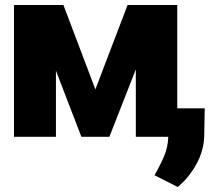

<svg xmlns="http://www.w3.org/2000/svg" viewBox="-20 -548 867 769"><path d="M36 0H204V-265L306 0H418L524 -270V0H654C652 61 628 98 605 143L599 154L692 201C709 186 724 172 738 153C769 113 798 59 798 -9L800 -114H690V-528H491L362 -190L234 -528H36Z"/></svg>

Font: Asimov Pro
Style: Ult
Weight: 900
Designer: Google
Version: Version 2.000980; 2014